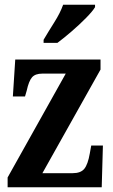

<svg xmlns="http://www.w3.org/2000/svg" viewBox="-20 -786 473 806"><path d="M12 0V-41L256 -477H158Q128 -477 114.5 -461.5Q101 -446 92 -405L85 -381H34L44 -536H402V-494L158 -59H285Q319 -59 334 -77.5Q349 -96 357 -142L363 -175H412L407 0ZM163 -619Q183 -653 208 -692.5Q233 -732 245 -766H379V-756Q369 -739 341.5 -711Q314 -683 281 -654.5Q248 -626 221 -606H163Z"/></svg>

Font: Noto Serif Ethiopic ExtraCondensed
Style: Bold
Weight: 700
Width: 2
Designer: Monotype Design Team
Foundry: Monotype Imaging Inc.
Version: Version 2.102; ttfautohint (v1.8.4.7-5d5b)